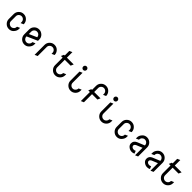

<svg xmlns="http://www.w3.org/2000/svg" viewBox="615 -2842 4946 4946"><g transform="rotate(45 3088.5 -369.0)"><path d="M174.8 -185.1Q174.8 -140.1 207.5 -109.9Q240.7 -79.1 283.2 -79.1Q324.2 -79.1 355.5 -109.9Q385.7 -139.6 386.7 -185.1V-191.9L464.8 -226.6V-183.6Q464.8 -115.2 406.2 -52.7Q356.4 0 280.3 0Q204.1 0 150.4 -53.7Q96.7 -107.4 96.7 -183.6V-363.3Q96.7 -439.5 150.4 -493.2Q204.1 -546.9 280.3 -546.9Q357.4 -546.9 410.6 -493.2Q464.8 -439.5 464.8 -363.3V-358.4L386.7 -323.2V-361.8Q385.7 -407.2 355.5 -437Q324.2 -467.8 281.7 -467.8Q237.8 -467.8 206.1 -437Q174.8 -406.2 174.8 -363.3Q174.8 -362.3 174.8 -361.8Z M844.7 -79.1Q885.7 -79.1 917 -109.9Q947.3 -139.6 948.2 -185.1V-191.9L1026.4 -226.6V-183.6Q1026.4 -115.2 967.8 -52.7Q918 0 841.8 0Q765.6 0 711.9 -53.7Q658.2 -107.4 658.2 -183.6V-363.3Q658.2 -439.5 711.9 -493.2Q765.6 -546.9 841.8 -546.9Q915 -546.9 972.2 -493.2Q1026.4 -442.4 1026.4 -363.3V-317.4L736.3 -188.5Q736.3 -142.1 767.1 -110.6Q797.9 -79.1 844.7 -79.1ZM838.9 -467.8Q797.9 -467.8 767.1 -437Q736.3 -406.2 736.3 -363.3Q736.3 -362.3 736.3 -361.8V-273.9L947.8 -368.2Q945.3 -409.2 917 -437Q885.7 -467.8 838.9 -467.8Z M1219.7 0V-363.3Q1219.7 -439.5 1273.4 -493.2Q1327.1 -546.9 1403.3 -546.9Q1481 -546.9 1533.7 -493.2Q1587.9 -437.5 1587.9 -363.3V-361.3L1509.8 -327.1V-361.8Q1508.8 -407.2 1478.5 -437Q1447.3 -467.8 1404.8 -467.8Q1360.4 -467.8 1329.1 -437Q1297.9 -406.2 1297.9 -363.3Q1297.9 -362.3 1297.9 -361.8V-34.2Z M2071.3 -188.5Q2071.3 -188.5 2149.4 -222.7V-183.6Q2149.4 -107.4 2095.7 -53.7Q2042 0 1965.8 0Q1889.6 0 1835.4 -53.7Q1781.2 -107.4 1781.2 -183.6V-459H1720.7L1754.9 -537.1H1781.2V-703.6L1859.4 -737.8V-537.1H2107.4L2073.2 -459H1859.4V-185.1Q1860.4 -139.2 1890.6 -109.9Q1922.4 -79.1 1964.8 -79.1Q2008.3 -79.1 2040 -110.4Q2071.3 -140.6 2071.3 -188.5Z M2632.8 -188.5 2710.9 -222.7V-183.6Q2710.9 -107.4 2657.2 -53.7Q2603.5 0 2527.3 0Q2451.2 0 2397 -53.7Q2342.8 -107.4 2342.8 -183.6V-512.7L2420.9 -546.9V-185.1Q2421.9 -139.6 2452.1 -109.9Q2483.4 -79.1 2530.3 -79.1Q2571.3 -79.1 2602.1 -112.3Q2632.8 -145.5 2632.8 -188.5ZM2335.9 -627.7Q2317.4 -646.5 2317.4 -673.3Q2317.4 -700.2 2335.9 -719Q2354.5 -737.8 2380.9 -737.8Q2407.2 -737.8 2425.8 -719Q2444.3 -700.2 2444.3 -673.3Q2444.3 -646.5 2425.8 -627.7Q2407.2 -608.9 2380.9 -608.9Q2354.5 -608.9 2335.9 -627.7Z M2904.3 0V-330.1H2844.7L2878.9 -408.2H2904.3V-554.2Q2904.3 -630.4 2958 -684.1Q3011.7 -737.8 3087.9 -737.8Q3165.5 -737.8 3218.3 -684.1Q3272.5 -628.4 3272.5 -554.2V-552.2L3194.3 -518.1V-552.7Q3193.4 -598.1 3163.1 -627.9Q3131.3 -659.2 3087.9 -659.2Q3044.4 -659.2 3013.2 -627.9Q2982.4 -597.2 2982.4 -554.2Q2982.4 -553.2 2982.4 -552.7V-408.2H3212.9L3178.7 -330.1H2982.4V-34.2Z M3755.9 -188.5 3834 -222.7V-183.6Q3834 -107.4 3780.3 -53.7Q3726.6 0 3650.4 0Q3574.2 0 3520 -53.7Q3465.8 -107.4 3465.8 -183.6V-512.7L3543.9 -546.9V-185.1Q3544.9 -139.6 3575.2 -109.9Q3606.4 -79.1 3653.3 -79.1Q3694.3 -79.1 3725.1 -112.3Q3755.9 -145.5 3755.9 -188.5ZM3459 -627.7Q3440.4 -646.5 3440.4 -673.3Q3440.4 -700.2 3459 -719Q3477.5 -737.8 3503.9 -737.8Q3530.3 -737.8 3548.8 -719Q3567.4 -700.2 3567.4 -673.3Q3567.4 -646.5 3548.8 -627.7Q3530.3 -608.9 3503.9 -608.9Q3477.5 -608.9 3459 -627.7Z M4105.5 -185.1Q4105.5 -140.1 4138.2 -109.9Q4171.4 -79.1 4213.9 -79.1Q4254.9 -79.1 4286.1 -109.9Q4316.4 -139.6 4317.4 -185.1V-191.9L4395.5 -226.6V-183.6Q4395.5 -115.2 4336.9 -52.7Q4287.1 0 4210.9 0Q4134.8 0 4081.1 -53.7Q4027.3 -107.4 4027.3 -183.6V-363.3Q4027.3 -439.5 4081.1 -493.2Q4134.8 -546.9 4210.9 -546.9Q4288.1 -546.9 4341.3 -493.2Q4395.5 -439.5 4395.5 -363.3V-358.4L4317.4 -323.2V-361.8Q4316.4 -407.2 4286.1 -437Q4254.9 -467.8 4212.4 -467.8Q4168.5 -467.8 4136.7 -437Q4105.5 -406.2 4105.5 -363.3Q4105.5 -362.3 4105.5 -361.8Z M4667.5 -143.6Q4667.5 -127.4 4680.2 -110.4Q4703.6 -79.1 4754.9 -79.1Q4786.1 -79.1 4810.1 -93.8L4839.4 -20Q4801.3 0 4754.9 0Q4681.6 0 4625 -53.7Q4586.9 -92.8 4586.9 -143.6Q4586.9 -145.5 4586.9 -147.5Q4586.9 -238.8 4680.2 -276.9L4878.9 -358.4Q4878.9 -404.8 4848.1 -436.3Q4817.4 -467.8 4770.5 -467.8Q4729.5 -467.8 4698.2 -437Q4668 -407.2 4667 -361.8V-355L4588.9 -320.3V-363.3Q4588.9 -431.6 4647.5 -494.1Q4697.3 -546.9 4773.4 -546.9Q4849.6 -546.9 4903.3 -493.2Q4957 -439.5 4957 -363.3V-34.2L4878.9 0V-272.9L4718.3 -207.5Q4667.5 -183.6 4667.5 -143.6Z M5229 -143.6Q5229 -127.4 5241.7 -110.4Q5265.1 -79.1 5316.4 -79.1Q5347.7 -79.1 5371.6 -93.8L5400.9 -20Q5362.8 0 5316.4 0Q5243.2 0 5186.5 -53.7Q5148.4 -92.8 5148.4 -143.6Q5148.4 -145.5 5148.4 -147.5Q5148.4 -238.8 5241.7 -276.9L5440.4 -358.4Q5440.4 -404.8 5409.7 -436.3Q5378.9 -467.8 5332 -467.8Q5291 -467.8 5259.8 -437Q5229.5 -407.2 5228.5 -361.8V-355L5150.4 -320.3V-363.3Q5150.4 -431.6 5209 -494.1Q5258.8 -546.9 5335 -546.9Q5411.1 -546.9 5464.8 -493.2Q5518.6 -439.5 5518.6 -363.3V-34.2L5440.4 0V-272.9L5279.8 -207.5Q5229 -183.6 5229 -143.6Z M6002 -188.5Q6002 -188.5 6080.1 -222.7V-183.6Q6080.1 -107.4 6026.4 -53.7Q5972.7 0 5896.5 0Q5820.3 0 5766.1 -53.7Q5711.9 -107.4 5711.9 -183.6V-459H5651.4L5685.5 -537.1H5711.9V-703.6L5790 -737.8V-537.1H6038.1L6003.9 -459H5790V-185.1Q5791 -139.2 5821.3 -109.9Q5853 -79.1 5895.5 -79.1Q5939 -79.1 5970.7 -110.4Q6002 -140.6 6002 -188.5Z"/></g></svg>

Font: NovaMono
Style: Regular
Weight: 400
Monospace: yes
Version: Version 1.2